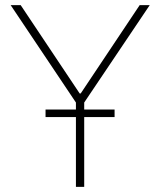

<svg xmlns="http://www.w3.org/2000/svg" viewBox="-20 -727 624 747"><path d="M60.5 -707 290 -363.3H293.9L523.4 -707H562.5L307.6 -328.1V-300.8H425.8V-271.5H307.6V0H275.4V-271.5H157.2V-300.8H275.4V-328.1L21.5 -707Z"/></svg>

Font: Pretendard JP Thin
Style: Regular
Weight: 100
Designer: Base glyphs from Inter by Rasmus Andersson; Hangeul glyphs from Noto Sans CJK(Source Han Sans) by Jang Soo-young and Kan
Foundry: Kil Hyung-jin
Version: Version 1.309